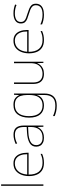

<svg xmlns="http://www.w3.org/2000/svg" viewBox="1186 -1986 1040 3452"><g transform="rotate(-90 1706.0 -260.0)"><path d="M117 0H91V-760H117Z M494 -538Q562 -538 604 -505Q646 -472 666 -416.5Q686 -361 686 -291V-266H293Q292 -145 346 -80Q400 -15 503 -15Q551 -15 585.5 -22Q620 -29 666 -50V-23Q628 -6 589.5 2Q551 10 503 10Q420 10 367.5 -25Q315 -60 290.5 -121Q266 -182 266 -259Q266 -334 291 -397.5Q316 -461 366.5 -499.5Q417 -538 494 -538ZM494 -513Q410 -513 356.5 -456.5Q303 -400 294 -291H659Q660 -357 642 -407Q624 -457 587 -485Q550 -513 494 -513Z M1011 -537Q1093 -537 1134 -492.5Q1175 -448 1175 -350V0H1153L1149 -103H1147Q1133 -73 1108.5 -47Q1084 -21 1046.5 -5.5Q1009 10 955 10Q902 10 866.5 -7.5Q831 -25 813 -56Q795 -87 795 -129Q795 -208 861.5 -247.5Q928 -287 1046 -294L1149 -300V-343Q1149 -433 1115 -472.5Q1081 -512 1011 -512Q971 -512 933.5 -503Q896 -494 853 -472L844 -498Q884 -516 925.5 -526.5Q967 -537 1011 -537ZM1048 -270Q946 -265 884.5 -232Q823 -199 823 -129Q823 -76 857 -45.5Q891 -15 955 -15Q1055 -15 1101.5 -72Q1148 -129 1149 -220V-275Z M1548 -538Q1621 -538 1660.5 -509.5Q1700 -481 1721 -437H1723L1728 -528H1750V25Q1750 88 1728.5 136.5Q1707 185 1659 212.5Q1611 240 1531 240Q1470 240 1425.5 229Q1381 218 1345 203V173Q1381 190 1428 202.5Q1475 215 1531 215Q1637 215 1680.5 163Q1724 111 1724 25V-17Q1724 -46 1724.5 -67Q1725 -88 1726 -117H1724Q1706 -55 1657 -22.5Q1608 10 1534 10Q1432 10 1374.5 -57.5Q1317 -125 1317 -256Q1317 -387 1375 -462.5Q1433 -538 1548 -538ZM1548 -513Q1478 -513 1433 -482.5Q1388 -452 1366 -394.5Q1344 -337 1344 -256Q1344 -138 1393.5 -76.5Q1443 -15 1534 -15Q1593 -15 1630 -35.5Q1667 -56 1687.5 -89.5Q1708 -123 1716 -164Q1724 -205 1724 -246V-294Q1724 -357 1708 -406.5Q1692 -456 1654 -484.5Q1616 -513 1548 -513Z M2322 -528V0H2301L2297 -111H2295Q2284 -81 2260 -53Q2236 -25 2197.5 -7.5Q2159 10 2103 10Q2044 10 2004 -12Q1964 -34 1943.5 -77Q1923 -120 1923 -182V-528H1949V-186Q1949 -98 1989 -56.5Q2029 -15 2103 -15Q2161 -15 2204 -38Q2247 -61 2271.5 -107.5Q2296 -154 2296 -226V-528Z M2701 -538Q2769 -538 2811 -505Q2853 -472 2873 -416.5Q2893 -361 2893 -291V-266H2500Q2499 -145 2553 -80Q2607 -15 2710 -15Q2758 -15 2792.5 -22Q2827 -29 2873 -50V-23Q2835 -6 2796.5 2Q2758 10 2710 10Q2627 10 2574.5 -25Q2522 -60 2497.5 -121Q2473 -182 2473 -259Q2473 -334 2498 -397.5Q2523 -461 2573.5 -499.5Q2624 -538 2701 -538ZM2701 -513Q2617 -513 2563.5 -456.5Q2510 -400 2501 -291H2866Q2867 -357 2849 -407Q2831 -457 2794 -485Q2757 -513 2701 -513Z M3365 -134Q3365 -90 3343 -57.5Q3321 -25 3277 -7.5Q3233 10 3167 10Q3112 10 3067 -0.5Q3022 -11 2993 -24V-54Q3033 -35 3077 -25Q3121 -15 3167 -15Q3258 -15 3298 -47Q3338 -79 3338 -134Q3338 -173 3316.5 -196.5Q3295 -220 3258.5 -234.5Q3222 -249 3178 -262Q3132 -276 3093.5 -290.5Q3055 -305 3032.5 -331.5Q3010 -358 3010 -407Q3010 -469 3059 -503.5Q3108 -538 3192 -538Q3239 -538 3280 -529.5Q3321 -521 3352 -508L3341 -483Q3313 -497 3272.5 -505Q3232 -513 3192 -513Q3120 -513 3078.5 -486.5Q3037 -460 3037 -407Q3037 -366 3057.5 -344.5Q3078 -323 3112.5 -311Q3147 -299 3187 -286Q3231 -272 3272 -256Q3313 -240 3339 -212.5Q3365 -185 3365 -134Z"/></g></svg>

Font: Noto Sans Armenian Thin
Style: Regular
Weight: 250
Version: Version 2.007